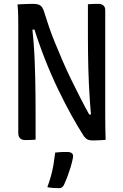

<svg xmlns="http://www.w3.org/2000/svg" viewBox="-20 -725 640 998"><path d="M165 1Q152 2 138.5 2.5Q125 3 110 3Q99 3 91.5 -1Q84 -5 79.5 -12.5Q75 -20 75 -33Q75 -102 75 -171Q75 -240 75 -309.5Q75 -379 75 -448Q75 -517 75 -586Q75 -613 74.5 -643Q74 -673 71 -702Q84 -703 98.5 -703.5Q113 -704 127 -704.5Q141 -705 153 -705Q171 -705 182 -700.5Q193 -696 200 -685.5Q207 -675 212 -655Q222 -622 235.5 -583Q249 -544 267 -500Q285 -456 305.5 -408.5Q326 -361 350 -311.5Q374 -262 400 -211.5Q426 -161 454 -111L420 -130H473L455 -109Q450 -158 447 -203Q444 -248 442 -290.5Q440 -333 439 -373.5Q438 -414 437.5 -454.5Q437 -495 437 -537Q437 -579 437 -620.5Q437 -662 437 -703Q450 -704 463.5 -704.5Q477 -705 491 -705Q507 -705 517 -697Q527 -689 527 -672Q527 -604 527 -535.5Q527 -467 527 -398.5Q527 -330 527 -261.5Q527 -193 527 -124Q527 -93 527.5 -61Q528 -29 529 2Q519 3 506.5 3.5Q494 4 482 4.5Q470 5 461 5Q447 5 437 1Q427 -3 416 -17Q387 -62 353 -123Q319 -184 283 -258.5Q247 -333 213.5 -418Q180 -503 151 -597L179 -571H132L146 -597Q151 -552 154.5 -507Q158 -462 160 -416Q162 -370 163 -323.5Q164 -277 164.5 -228.5Q165 -180 165 -130Q165 -100 165 -66Q165 -32 165 1ZM267 68Q279 67 289 66Q299 65 309 65Q319 65 330 65Q345 65 353 71Q361 77 360 91Q355 118 347.5 142.5Q340 167 331.5 190Q323 213 312 237Q307 246 301 249.5Q295 253 286 253Q272 253 257 252Q242 251 226 248Q237 218 245 189.5Q253 161 258 131Q263 101 267 68Z"/></svg>

Font: Rec Mono Semicasual
Style: Regular
Weight: 400
Version: Version 1.085; ttfautohint (v1.8.4.7-5d5b)